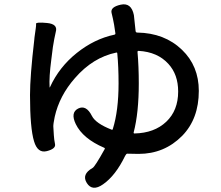

<svg xmlns="http://www.w3.org/2000/svg" viewBox="-20 -819 1040 902"><path d="M464 47Q414 82 388 41Q362 0 415 -30Q426 -36 472 -119Q474 -123 469 -125Q369 -168 336 -236Q310 -290 347 -309Q385 -328 412 -274Q430 -239 504 -210Q509 -208 510 -213Q537 -299 537 -427Q537 -506 531 -568Q531 -573 526 -572Q416 -549 332 -452Q259 -369 237 -270Q230 -236 230.5 -224.5Q231 -213 233 -183Q234 -164 238.5 -142Q243 -120 200 -109Q157 -98 140 -155Q121 -217 121 -372Q121 -461 141 -632L142 -643Q146 -673 148 -686Q150 -699 149.5 -707.5Q149 -716 201 -711Q253 -706 242 -669Q241 -664 235 -636Q229 -609 221 -539Q210 -455 213 -410Q213 -405 215 -410Q258 -504 340.5 -570Q423 -636 517 -656Q523 -657 522 -663L516 -703Q511 -731 504 -759Q498 -786 547 -797Q597 -808 609 -748Q610 -742 617 -673Q618 -666 625 -666Q753 -664 835 -585Q914 -509 914 -392Q914 -261 836 -181Q752 -96 631 -96Q600 -96 578 -97Q573 -97 568 -87Q523 6 464 47ZM608 -197Q607 -192 612 -192Q705 -194 761 -247Q817 -300 817 -389Q817 -469 771 -519Q720 -575 631 -580Q626 -580 626 -575Q632 -507 632 -427Q632 -289 608 -197Z"/></svg>

Font: Resource Han Rounded TW Medium
Style: Regular
Weight: 500
Designer: Cyano Hao (round all glyphs); Ryoko NISHIZUKA 西塚涼子 (kana, bopomofo & ideographs); Paul D. Hunt (Latin, Greek & Cyrillic)
Foundry: Cyano Hao
Version: 0.990